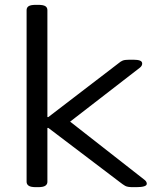

<svg xmlns="http://www.w3.org/2000/svg" viewBox="-20 -772 655 794"><path d="M129 2Q107 2 98.5 -4Q90 -10 90 -20V-730Q90 -741 98.5 -746.5Q107 -752 129 -752H137Q159 -752 167.5 -746.5Q176 -741 176 -730V-288H180L471 -511Q479 -518 487.5 -521.5Q496 -525 514 -525H533Q549 -525 558.5 -521.5Q568 -518 568 -509Q568 -499 557 -491L270 -269L578 -28Q584 -23 585.5 -19Q587 -15 587 -12Q587 2 543 2H529Q507 2 497.5 -3.5Q488 -9 474 -20L180 -243H176V-20Q176 -10 167.5 -4Q159 2 137 2Z"/></svg>

Font: Asap Expanded
Style: Regular
Weight: 400
Width: 7
Designer: Pablo Cosgaya
Foundry: Omnibus-Type
Version: Version 3.001; ttfautohint (v1.8.4.7-5d5b)